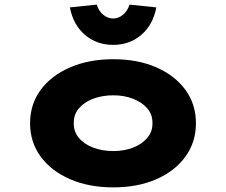

<svg xmlns="http://www.w3.org/2000/svg" viewBox="-20 -800 978 830"><path d="M470 10Q364 10 282.5 -25.5Q201 -61 155.5 -123.5Q110 -186 110 -267Q110 -349 155.5 -411Q201 -473 282.5 -508.5Q364 -544 470 -544Q576 -544 656.5 -508.5Q737 -473 782 -411Q827 -349 827 -267Q827 -186 782 -123.5Q737 -61 656.5 -25.5Q576 10 470 10ZM470 -147Q517 -147 555.5 -162Q594 -177 617 -204.5Q640 -232 639 -267Q640 -304 617 -331Q594 -358 555.5 -373Q517 -388 470 -388Q422 -388 382.5 -373Q343 -358 320.5 -331Q298 -304 299 -267Q298 -232 320.5 -204.5Q343 -177 382.5 -162Q422 -147 470 -147ZM469 -606Q398 -606 347.5 -649Q297 -692 282 -768L398 -780Q407 -752 426.5 -736Q446 -720 469 -720Q492 -720 511.5 -736Q531 -752 540 -780L656 -768Q641 -692 590.5 -649Q540 -606 469 -606Z"/></svg>

Font: Lexend Tera ExtraBold
Style: Regular
Weight: 800
Designer: Bonnie Shaver-Troup, Thomas Jockin
Foundry: Lexend
Version: Version 1.007